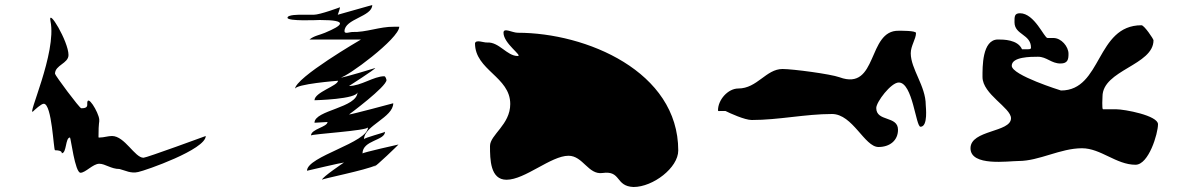

<svg xmlns="http://www.w3.org/2000/svg" viewBox="-20 -772 4753 768"><path d="M182 -687C208 -561 84 -299 113 -327C119 -333 145 -357 155 -357C188 -357 194 -171 200 -171C231 -171 227 -159 227 -159C247 -159 241 -222 260 -222C263 -222 280 -81 302 -81C322 -81 352 -117 377 -117C401 -117 424 -96 458 -96C482 -90 503 -77 533 -84C562 -90 803 -174 803 -228C803 -228 566 -141 554 -141C519 -141 479 -228 428 -228C412 -228 395 -222 380 -222C376 -222 374 -220 374 -225C374 -287 378 -280 377 -294C375 -322 326 -404 329 -354C330 -340 316 -339 305 -339C298 -339 200 -471 200 -477C200 -512 254 -518 254 -552C254 -606 170 -746 182 -687Z M1280 -641C1259 -632 1236 -629 1218 -614H1424C1424 -614 1160 -461 1160 -416C1160 -436 1332 -449 1332 -449C1332 -429 1238 -403 1238 -371C1238 -371 1410 -375 1410 -404C1410 -340 1238 -332 1238 -281L1290 -284C1290 -264 1224 -256 1224 -230C1224 -236 1452 -249 1452 -263C1452 -201 1208 -147 1208 -89C1208 -89 1348 -122 1356 -122C1356 -122 1268 -63 1268 -53C1268 -57 1442 -91 1484 -111C1480 -107 1475 -104 1475 -104C1482 -104 1574 -193 1574 -194C1574 -194 1430 -162 1430 -158C1430 -212 1520 -209 1520 -245C1520 -242 1436 -221 1436 -215C1436 -269 1553 -302 1553 -359C1553 -359 1386 -314 1376 -314C1376 -314 1526 -425 1526 -452C1526 -452 1523 -467 1517 -467C1475 -467 1424 -428 1376 -428C1376 -428 1481 -495 1481 -500C1481 -500 1355 -461 1340 -461C1365 -461 1577 -618 1577 -665H1556C1499 -666 1445 -642 1388 -644C1380 -644 1358 -635 1358 -647C1358 -697 1469 -705 1469 -752L1331 -713C1331 -713 1340 -737 1340 -743C1340 -743 1260 -713 1235 -713H1184C1179 -713 1130 -714 1130 -701C1130 -686 1252 -692 1259 -692C1378 -692 1349 -670 1280 -641Z M1994 -641C1994 -598 2072 -548 2051 -548C2007 -548 1977 -605 1928 -602C1915 -601 1884 -615 1880 -599C1880 -491 2021 -465 2021 -356C2021 -273 1940 -233 1940 -188C1940 -134 1941 -53 2006 -53C2080 -53 2184 -149 2254 -149C2312 -149 2333 -72 2390 -80C2466 -91 2440 -27 2514 -24C2592 -24 2693 -101 2693 -170C2693 -487 2324 -641 2051 -641C2029 -641 1994 -663 1994 -641Z M2882 -328C2900 -319 2959 -292 2987 -292C3095 -292 3201 -316 3308 -316C3391 -316 3438 -184 3494 -184C3539 -184 3572 -210 3572 -253C3572 -310 3485 -284 3485 -340C3485 -364 3544 -442 3575 -442C3631 -442 3643 -265 3662 -265C3693 -265 3683 -345 3683 -352C3683 -428 3623 -496 3623 -559C3623 -589 3644 -616 3644 -640C3644 -650 3580 -649 3575 -649C3448 -652 3493 -406 3338 -463C3302 -476 3151 -496 3110 -496C3044 -496 3009 -418 2933 -418C2892 -418 2852 -373 2852 -331C2852 -326 2858 -328 2861 -328Z M4068 -575C4051 -614 3993 -614 3972 -614C3908 -614 3910 -503 3910 -464C3910 -395 4024 -341 4024 -299C4024 -242 3862 -253 3862 -179C3862 -105 4014 -128 4054 -128C4137 -128 4221 -179 4308 -179C4383 -179 4445 -113 4522 -113C4575 -113 4612 -238 4612 -275C4612 -310 4478 -335 4444 -335H4392C4387 -335 4390 -385 4390 -386C4390 -492 4594 -511 4594 -611C4594 -616 4557 -671 4546 -671C4363 -671 4389 -410 4224 -410C4224 -410 4027 -471 4027 -509C4027 -545 4103 -545 4132 -545C4167 -545 4185 -518 4222 -518C4252 -518 4254 -536 4254 -557C4254 -586 4225 -620 4194 -620H4170C4157 -620 4118 -719 4060 -719C4037 -719 4038 -705 4038 -683C4038 -632 4104 -636 4104 -581C4104 -574 4093 -575 4086 -575Z"/></svg>

Font: CISF Camouflage Kit
Style: Regular
Weight: 400
Designer: Robert Jablonski, Jasper
Foundry: Cannot Into Space Fonts
Version: Version 1.27